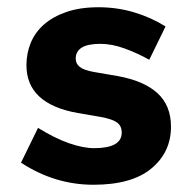

<svg xmlns="http://www.w3.org/2000/svg" viewBox="-20 -500 530 530"><path d="M238 10Q131 10 38 -51L85 -147Q132 -118 171 -104.5Q210 -91 240 -91Q316 -91 316 -134Q316 -152 303.5 -161.5Q291 -171 259 -177L195 -188Q53 -213 53 -320Q53 -353 65 -382Q77 -411 101.5 -432.5Q126 -454 163.5 -467Q201 -480 252 -480Q303 -480 350 -466Q397 -452 437 -427L392 -335Q360 -353 324.5 -366Q289 -379 257 -379Q189 -379 189 -338Q189 -324 200.5 -315Q212 -306 241 -301L305 -290Q377 -277 414.5 -243Q452 -209 452 -150Q452 -80 398 -35Q344 10 238 10Z"/></svg>

Font: Celebes
Style: Bold
Weight: 700
Designer: Anugrah Pasau
Foundry: Lafontype
Version: Version 1.000; ttfautohint (v1.8.4)